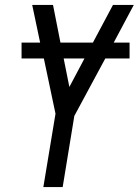

<svg xmlns="http://www.w3.org/2000/svg" viewBox="-20 -755 560 775"><path d="M155 0 204 -296 157 -519H67V-583H142L110 -735H194L224 -583H355L436 -735H520L439 -583H503V-519H405L280 -287L233 0ZM260 -404 321 -519H237Z"/></svg>

Font: Iosevka Algr
Style: Italic
Weight: 400
Italic angle: -9°
Monospace: yes
Designer: Belleve Invis
Foundry: Belleve Invis
Version: Version 26.0.2; ttfautohint (v1.8.3)